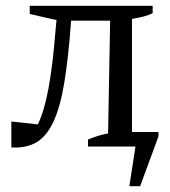

<svg xmlns="http://www.w3.org/2000/svg" viewBox="-20 -503 584 659"><path d="M19 3V-86L110 -76Q132 -122 146.5 -200Q161 -278 171 -403L174 -434L82 -455V-483H504V-458Q491 -451 473.5 -446.5Q456 -442 433 -438V-50H524V-35L461 136H424L445 0H282V-24Q317 -39 351 -45L358 -432H224Q215 -306 201 -221Q187 -136 163.5 -85.5Q140 -35 105 -14.5Q70 6 19 3Z"/></svg>

Font: Piazzolla
Style: Regular
Weight: 400
Designer: Juan Pablo del Peral
Foundry: Huerta Tipografica
Version: Version 1.330